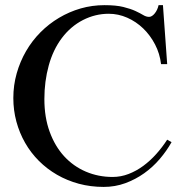

<svg xmlns="http://www.w3.org/2000/svg" viewBox="-20 -716 725 752"><path d="M634.8 -464.8H610.8Q606 -505.9 587.4 -541.7Q568.8 -577.6 541 -604.5Q513.2 -631.3 478.3 -646.7Q443.4 -662.1 405.8 -662.1Q353 -662.1 304.9 -637.5Q256.8 -612.8 222.2 -566.9Q188 -521.5 170.9 -459.5Q153.8 -397.5 153.8 -328.1Q153.8 -256.3 174.6 -199.7Q195.3 -143.1 231.4 -103.8Q267.6 -64.5 316.4 -43.7Q365.2 -22.9 420.9 -22.9Q453.6 -22.9 483.9 -34.7Q514.2 -46.4 541.3 -66.4Q568.4 -86.4 592 -112.8Q615.7 -139.2 634.8 -168.9L651.9 -159.2Q632.8 -125 605.7 -93.3Q578.6 -61.5 544.7 -37.4Q510.7 -13.2 470.7 1.5Q430.7 16.1 386.2 16.1Q335 16.1 288.8 3.7Q242.7 -8.8 203.4 -31.5Q164.1 -54.2 132.3 -85.9Q100.6 -117.7 78.4 -156.5Q56.2 -195.3 44.2 -239.7Q32.2 -284.2 32.2 -332Q32.2 -382.3 45.4 -428.7Q58.6 -475.1 82 -515.6Q105.5 -556.2 138.4 -589.4Q171.4 -622.6 211.2 -646.2Q251 -669.9 295.9 -682.9Q340.8 -695.8 389.2 -695.8Q434.6 -695.8 463.1 -688.7Q491.7 -681.6 510.5 -672.9Q529.3 -664.1 541 -657Q552.7 -649.9 564 -649.9Q569.8 -649.9 575.4 -653.6Q581.1 -657.2 586.2 -663.6Q591.3 -669.9 595.2 -678.2Q599.1 -686.5 601.1 -695.8H618.2Z"/></svg>

Font: YBG Bobotsari
Style: Regular
Weight: 400
Designer: R.S. Wihananto
Foundry: R.S. Wihananto
Version: Version 2.0.1